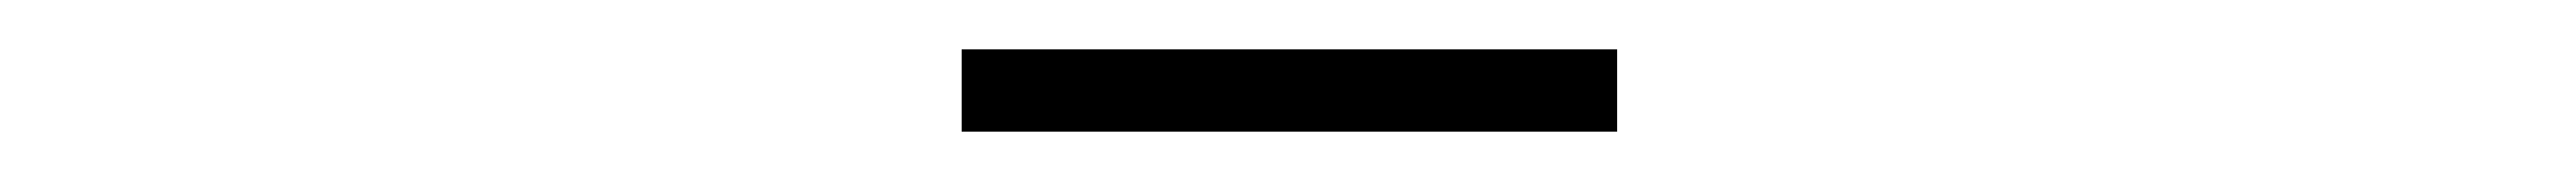

<svg xmlns="http://www.w3.org/2000/svg" viewBox="-20 -722 1040 73"><path d="M368.2 -668.9V-702.1H632.8V-668.9Z"/></svg>

Font: Gen Shin Gothic Monospace ExtraLight
Style: Regular
Weight: 200
Designer: [Source Han Sans]
Ryoko NISHIZUKA  (kana & ideographs); Paul D. Hunt (Latin, Greek & Cyrillic); Wenlong ZHANG  (bopomofo
Version: Version 1.002.20150607